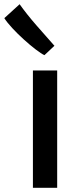

<svg xmlns="http://www.w3.org/2000/svg" viewBox="-66 -890 380 910"><path d="M90 0V-556H205V0ZM192 -673 144.5 -628.5Q129.5 -635.5 103 -655.8Q76.5 -676 47 -702.8Q17.5 -729.5 -7.8 -756.8Q-33 -784 -45.5 -804L27 -870Q60 -823.5 105.5 -771.2Q151 -719 192 -673Z"/></svg>

Font: Merriweather Sans
Style: Regular
Weight: 400
Designer: Eben Sorkin
Foundry: Eben Sorkin
Version: Version 1.008; ttfautohint (v1.7.19-72a1) -l 8 -r 50 -G 200 